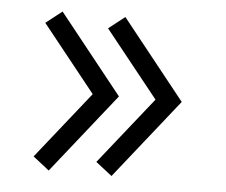

<svg xmlns="http://www.w3.org/2000/svg" viewBox="-40 -532 615 523"><g transform="rotate(5 268.0 -270.5)"><path d="M284 -270.7 111 -487.7 66.7 -453 212.3 -270.7 66.7 -87.7 111 -53ZM455.7 -270.7 282.7 -487.7 238.3 -453 384 -270.7 238.3 -87.7 282.7 -53Z"/></g></svg>

Font: Tap Sans
Style: Regular
Weight: 400
Designer: Tap Payments
Foundry: Tap Payments
Version: Version 1.001;Glyphs 3.1.2 (3151)